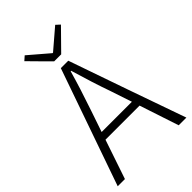

<svg xmlns="http://www.w3.org/2000/svg" viewBox="-272 -1032 1131 1131"><g transform="rotate(-45 293.5 -466.5)"><path d="M8 0 263 -729H325L452 -364L580 0H516L435 -245H151L68 0ZM167 -293H293H419L375 -425Q337 -532 295 -675H291Q260 -565 212 -425ZM264 -785 202 -847 140 -910 166 -933 291 -826H295L420 -933L445 -910L322 -785Z"/></g></svg>

Font: GenSekiGothic TW L
Style: Regular
Weight: 300
Version: Version 1.501;PS 1;hotconv 16.6.51;makeotf.lib2.5.65220